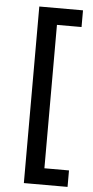

<svg xmlns="http://www.w3.org/2000/svg" viewBox="-56 -718 423 871"><g transform="rotate(5 155.5 -282.0)"><path d="M87 120V-684H286V-608H174V45H286V120Z"/></g></svg>

Font: Bricolage Grotesque 12pt
Style: Regular
Weight: 400
Designer: Mathieu Triay
Foundry: Atelier Triay
Version: Version 1.001; ttfautohint (v1.8.4.7-5d5b);gftools[0.9.33.de